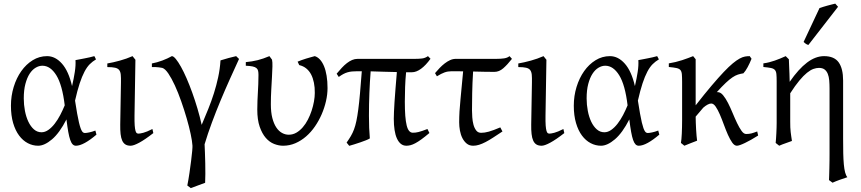

<svg xmlns="http://www.w3.org/2000/svg" viewBox="-20 -772 4650 1037"><path d="M204.1 -57.6Q223.1 -57.6 241.2 -70.3Q259.3 -83 275.4 -103.8Q291.5 -124.5 305.2 -150.6Q318.8 -176.8 329.6 -203.1Q316.4 -313.5 284.4 -365.2Q252.4 -417 209 -417Q190.4 -417 172.4 -406.2Q154.3 -395.5 140.1 -373.8Q126 -352.1 117.2 -318.8Q108.4 -285.6 108.4 -240.7Q108.4 -206.1 114.7 -173.1Q121.1 -140.1 133.3 -114.5Q145.5 -88.9 163.3 -73.2Q181.2 -57.6 204.1 -57.6ZM498.5 -451.2Q480 -440.4 464.8 -425.3Q449.7 -410.2 436.3 -384.8Q422.9 -359.4 410.4 -321.8Q397.9 -284.2 385.3 -228.5Q391.6 -187.5 396.7 -158.7Q401.9 -129.9 406.5 -110.6Q411.1 -91.3 415.3 -79.8Q419.4 -68.4 423.3 -62.7Q427.2 -57.1 431.2 -55.4Q435.1 -53.7 439 -53.7Q446.8 -53.7 462.2 -56.9Q477.5 -60.1 495.1 -66.9Q496.1 -62.5 497.6 -57.6Q499 -52.7 501 -44.9Q467.3 -16.1 439 -0.5Q410.6 15.1 390.1 15.1Q379.9 15.1 372.6 7.8Q365.2 0.5 359.4 -16.1Q353.5 -32.7 348.6 -60.1Q343.8 -87.4 338.9 -127Q301.8 -54.2 261 -19.5Q220.2 15.1 186 15.1Q156.7 15.1 130.1 1.2Q103.5 -12.7 83.3 -39.8Q63 -66.9 51 -107.4Q39.1 -147.9 39.1 -201.2Q39.1 -253.9 54 -302.5Q68.8 -351.1 95 -387.9Q121.1 -424.8 156.7 -446.8Q192.4 -468.8 234.4 -468.8Q278.8 -468.8 314.7 -428.2Q350.6 -387.7 369.1 -307.1L370.1 -311.5Q378.4 -347.2 384 -383.1Q389.6 -418.9 387.7 -447.3Q398.4 -449.2 411.1 -451.7Q423.8 -454.1 437.5 -456.8Q451.2 -459.5 464.4 -462.4Q477.5 -465.3 489.3 -468.8Q493.2 -463.4 494.6 -459Q496.1 -454.6 498.5 -451.2Z M808.1 -53.2Q763.2 -18.1 732.4 -1.5Q701.7 15.1 685.5 15.1Q668.5 15.1 657.5 8.3Q646.5 1.5 640.1 -12.5Q633.8 -26.4 631.3 -48.1Q628.9 -69.8 629.4 -99.1L633.3 -326.7Q633.8 -352.1 632.3 -368.2Q630.9 -384.3 623.8 -393.6Q616.7 -402.8 601.6 -406.2Q586.4 -409.7 559.6 -409.7V-429.2Q591.3 -434.6 627.4 -444.6Q663.6 -454.6 695.8 -468.8L711.4 -449.2L706.5 -147.9Q706.1 -114.3 707.5 -94.7Q709 -75.2 711.9 -65.2Q714.8 -55.2 719 -52.7Q723.1 -50.3 728.5 -50.3Q735.8 -50.3 754.2 -54.9Q772.5 -59.6 803.2 -75.2Z M1271 -453.6Q1247.1 -401.4 1221.4 -344.5Q1195.8 -287.6 1171.1 -228.5Q1146.5 -169.4 1124.3 -109.6Q1102.1 -49.8 1085 7.3Q1085.9 25.4 1086.9 52.7Q1087.9 80.1 1088.6 109.9Q1089.4 139.6 1089.1 167.7Q1088.9 195.8 1087.9 215.3Q1069.8 222.2 1048.1 230Q1026.4 237.8 1010.3 244.1Q1006.8 241.2 1002.7 238Q998.5 234.9 991.7 230Q998 198.2 1003.2 162.8Q1008.3 127.4 1012.2 96.7Q1016.1 65.9 1018.1 43.5Q1020 21 1019.5 14.6Q1018.1 -9.3 1009.8 -48.3Q1001.5 -87.4 988.3 -132.8Q975.1 -178.2 958.7 -224.9Q942.4 -271.5 924.6 -310.3Q906.7 -349.1 889.2 -375Q871.6 -400.9 856.4 -405.3Q848.1 -407.2 838.6 -408.2Q829.1 -409.2 820.6 -409.7Q812 -410.2 800.3 -409.7V-429.2Q828.6 -434.6 857.2 -445.3Q885.7 -456.1 908.2 -468.8Q917 -468.8 929.7 -453.4Q942.4 -438 957.3 -411.4Q972.2 -384.8 987.8 -348.9Q1003.4 -313 1018.3 -271.7Q1033.2 -230.5 1046.4 -186Q1059.6 -141.6 1069.3 -97.7Q1087.9 -141.6 1105 -183.8Q1122.1 -226.1 1135.5 -268.6Q1148.9 -311 1158.4 -355Q1168 -398.9 1170.9 -445.8Q1191.4 -452.1 1214.1 -458.5Q1236.8 -464.8 1255.4 -468.8Z M1749 -296.4Q1749 -262.2 1740.7 -225.8Q1732.4 -189.5 1717.5 -155Q1702.6 -120.6 1681.4 -89.6Q1660.2 -58.6 1633.5 -35.4Q1606.9 -12.2 1575.4 1.5Q1543.9 15.1 1508.8 15.1Q1485.4 15.1 1460.4 5.4Q1435.5 -4.4 1415.5 -27.3Q1395.5 -50.3 1382.6 -87.6Q1369.6 -125 1369.6 -180.2Q1369.6 -206.1 1370.6 -228.3Q1371.6 -250.5 1372.8 -272.5Q1374 -294.4 1375 -317.4Q1376 -340.3 1376 -367.2Q1376 -380.4 1374 -389.4Q1372.1 -398.4 1365 -404.3Q1357.9 -410.2 1344.5 -413.1Q1331.1 -416 1307.6 -417V-436.5Q1341.3 -439.5 1371.6 -447Q1401.9 -454.6 1435.1 -468.8L1449.2 -449.7Q1452.1 -437 1451.4 -413.1Q1450.7 -389.2 1449 -357.2Q1447.3 -325.2 1445.1 -287.1Q1442.9 -249 1442.9 -209Q1442.9 -165.5 1450.9 -134.5Q1459 -103.5 1472.4 -83.5Q1485.8 -63.5 1503.2 -54Q1520.5 -44.4 1539.6 -44.4Q1561.5 -44.4 1580.6 -55.4Q1599.6 -66.4 1615.2 -84.5Q1630.9 -102.5 1642.8 -125.7Q1654.8 -148.9 1663.1 -174.1Q1671.4 -199.2 1675.8 -224.1Q1680.2 -249 1680.2 -270Q1680.7 -299.8 1675.5 -325.2Q1670.4 -350.6 1660.2 -370.1Q1649.9 -389.6 1633.8 -402.6Q1617.7 -415.5 1596.2 -420.4L1587.4 -439Q1596.7 -442.9 1608.6 -447.3Q1620.6 -451.7 1633.5 -455.6Q1646.5 -459.5 1658.7 -462.9Q1670.9 -466.3 1680.2 -468.8Q1695.8 -463.9 1708.5 -450Q1721.2 -436 1730.2 -414.1Q1739.3 -392.1 1744.1 -362.5Q1749 -333 1749 -296.4Z M2299.3 -53.7Q2274.4 -32.7 2255.9 -19.3Q2237.3 -5.9 2222.9 1.7Q2208.5 9.3 2197 12.2Q2185.5 15.1 2174.8 15.1Q2157.7 15.1 2145 4.9Q2132.3 -5.4 2123.8 -24.2Q2115.2 -43 2111.1 -69.8Q2106.9 -96.7 2106.9 -130.4Q2106.9 -146 2107.9 -168.2Q2108.9 -190.4 2110.8 -221.2Q2112.8 -252 2116 -291.7Q2119.1 -331.5 2123.5 -382.8Q2088.9 -383.3 2055.4 -384.5Q2022 -385.7 1981.9 -386.7Q1977.5 -331.1 1975.1 -270Q1972.7 -209 1972.7 -146.5Q1972.7 -111.3 1973.9 -81.3Q1975.1 -51.3 1977.5 -24.4Q1970.7 -20 1956.8 -14.4Q1942.9 -8.8 1926.3 -3.2Q1909.7 2.4 1893.3 7.6Q1877 12.7 1866.2 15.6Q1864.7 13.7 1861.1 9.3Q1857.4 4.9 1855 1.7Q1852.5 -1.5 1852.1 -2Q1865.2 -20.5 1875 -37.1Q1884.8 -53.7 1892.1 -73.2Q1899.4 -92.8 1904.8 -118.4Q1910.2 -144 1915 -180.4Q1919.9 -216.8 1924.3 -267.3Q1928.7 -317.9 1934.1 -387.2H1909.2Q1893.6 -387.2 1881.3 -386Q1869.1 -384.8 1857.7 -381.6Q1846.2 -378.4 1834.7 -372.3Q1823.2 -366.2 1809.6 -356.4L1798.3 -374Q1812.5 -391.1 1826.2 -405.8Q1839.8 -420.4 1853.8 -431.2Q1867.7 -441.9 1881.8 -448Q1896 -454.1 1911.6 -454.1H2220.7Q2241.2 -454.1 2258.8 -456.1Q2276.4 -458 2291.5 -468.8L2305.2 -454.6Q2279.8 -419.4 2254.2 -400.6Q2228.5 -381.8 2205.1 -381.8H2173.3Q2169.4 -342.3 2168 -301.8Q2166.5 -261.2 2166.5 -223.1Q2166.5 -178.7 2168.9 -147Q2171.4 -115.2 2176.5 -94.7Q2181.6 -74.2 2189.9 -64.7Q2198.2 -55.2 2209.5 -55.2Q2216.8 -55.2 2223.9 -55.9Q2231 -56.6 2239.7 -58.8Q2248.5 -61 2260.3 -64.9Q2272 -68.8 2288.6 -75.2Z M2693.8 -62Q2666 -43.5 2643.8 -29.1Q2621.6 -14.6 2602.8 -4.9Q2584 4.9 2567.6 10Q2551.3 15.1 2535.6 15.1Q2515.1 15.1 2501 3.7Q2486.8 -7.8 2477.5 -25.9Q2468.3 -43.9 2464.1 -66.7Q2460 -89.4 2460 -111.3Q2460 -167.5 2467.3 -237.5Q2474.6 -307.6 2481.4 -386.7Q2469.2 -386.7 2458.5 -387Q2447.8 -387.2 2439 -387.2H2418.9Q2398.9 -387.2 2381.6 -381.1Q2364.3 -375 2339.8 -359.9L2329.6 -377Q2341.3 -391.1 2354.5 -404.8Q2367.7 -418.5 2381.8 -429.4Q2396 -440.4 2411.1 -447.3Q2426.3 -454.1 2441.9 -454.1H2660.6Q2685.1 -454.1 2702.9 -456.8Q2720.7 -459.5 2731.9 -468.8L2745.1 -454.1Q2720.2 -422.4 2698 -403.1Q2675.8 -383.8 2650.4 -383.8Q2629.4 -383.8 2598.4 -384.3Q2567.4 -384.8 2535.2 -385.7Q2531.2 -321.3 2530.3 -269Q2529.3 -216.8 2529.3 -175.3Q2529.3 -159.7 2530.8 -138.7Q2532.2 -117.7 2537.1 -99.1Q2542 -80.6 2551.8 -67.6Q2561.5 -54.7 2578.6 -54.7Q2587.9 -54.7 2597.9 -56.2Q2607.9 -57.6 2620.1 -61Q2632.3 -64.5 2647.5 -70.1Q2662.6 -75.7 2682.1 -84Z M3027.8 -53.2Q2982.9 -18.1 2952.1 -1.5Q2921.4 15.1 2905.3 15.1Q2888.2 15.1 2877.2 8.3Q2866.2 1.5 2859.9 -12.5Q2853.5 -26.4 2851.1 -48.1Q2848.6 -69.8 2849.1 -99.1L2853 -326.7Q2853.5 -352.1 2852.1 -368.2Q2850.6 -384.3 2843.5 -393.6Q2836.4 -402.8 2821.3 -406.2Q2806.2 -409.7 2779.3 -409.7V-429.2Q2811 -434.6 2847.2 -444.6Q2883.3 -454.6 2915.5 -468.8L2931.2 -449.2L2926.3 -147.9Q2925.8 -114.3 2927.2 -94.7Q2928.7 -75.2 2931.6 -65.2Q2934.6 -55.2 2938.7 -52.7Q2942.9 -50.3 2948.2 -50.3Q2955.6 -50.3 2973.9 -54.9Q2992.2 -59.6 3022.9 -75.2Z M3244.1 -57.6Q3263.2 -57.6 3281.2 -70.3Q3299.3 -83 3315.4 -103.8Q3331.5 -124.5 3345.2 -150.6Q3358.9 -176.8 3369.6 -203.1Q3356.4 -313.5 3324.5 -365.2Q3292.5 -417 3249 -417Q3230.5 -417 3212.4 -406.2Q3194.3 -395.5 3180.2 -373.8Q3166 -352.1 3157.2 -318.8Q3148.4 -285.6 3148.4 -240.7Q3148.4 -206.1 3154.8 -173.1Q3161.1 -140.1 3173.3 -114.5Q3185.5 -88.9 3203.4 -73.2Q3221.2 -57.6 3244.1 -57.6ZM3538.6 -451.2Q3520 -440.4 3504.9 -425.3Q3489.7 -410.2 3476.3 -384.8Q3462.9 -359.4 3450.4 -321.8Q3438 -284.2 3425.3 -228.5Q3431.6 -187.5 3436.8 -158.7Q3441.9 -129.9 3446.5 -110.6Q3451.2 -91.3 3455.3 -79.8Q3459.5 -68.4 3463.4 -62.7Q3467.3 -57.1 3471.2 -55.4Q3475.1 -53.7 3479 -53.7Q3486.8 -53.7 3502.2 -56.9Q3517.6 -60.1 3535.2 -66.9Q3536.1 -62.5 3537.6 -57.6Q3539.1 -52.7 3541 -44.9Q3507.3 -16.1 3479 -0.5Q3450.7 15.1 3430.2 15.1Q3419.9 15.1 3412.6 7.8Q3405.3 0.5 3399.4 -16.1Q3393.6 -32.7 3388.7 -60.1Q3383.8 -87.4 3378.9 -127Q3341.8 -54.2 3301 -19.5Q3260.3 15.1 3226.1 15.1Q3196.8 15.1 3170.2 1.2Q3143.6 -12.7 3123.3 -39.8Q3103 -66.9 3091.1 -107.4Q3079.1 -147.9 3079.1 -201.2Q3079.1 -253.9 3094 -302.5Q3108.9 -351.1 3135 -387.9Q3161.1 -424.8 3196.8 -446.8Q3232.4 -468.8 3274.4 -468.8Q3318.8 -468.8 3354.7 -428.2Q3390.6 -387.7 3409.2 -307.1L3410.2 -311.5Q3418.5 -347.2 3424.1 -383.1Q3429.7 -418.9 3427.7 -447.3Q3438.5 -449.2 3451.2 -451.7Q3463.9 -454.1 3477.5 -456.8Q3491.2 -459.5 3504.4 -462.4Q3517.6 -465.3 3529.3 -468.8Q3533.2 -463.4 3534.7 -459Q3536.1 -454.6 3538.6 -451.2Z M4074.7 -40Q4054.7 -27.3 4036.9 -17.3Q4019 -7.3 4003.9 0Q3988.8 7.3 3977.5 11.2Q3966.3 15.1 3960 15.1Q3946.8 15.1 3934.8 -1.7Q3922.9 -18.6 3911.6 -43.9Q3900.4 -69.3 3889.6 -98.9Q3878.9 -128.4 3867.9 -153.8Q3856.9 -179.2 3845.5 -196Q3834 -212.9 3821.3 -212.9Q3812.5 -212.9 3801.3 -206.8Q3790 -200.7 3778.3 -190.4Q3759.3 -167.5 3737.3 -142.1Q3737.3 -127.9 3738 -109.6Q3738.8 -91.3 3739.7 -72.8Q3740.7 -54.2 3742.2 -38.1Q3743.7 -22 3745.1 -12.2Q3738.8 -9.8 3730 -6.3Q3721.2 -2.9 3711.7 0.7Q3702.1 4.4 3692.9 8.3Q3683.6 12.2 3676.3 15.1L3657.7 0Q3659.2 -7.8 3660.4 -20.8Q3661.6 -33.7 3662.4 -49.8Q3663.1 -65.9 3663.6 -84.7Q3664.1 -103.5 3664.1 -123V-328.6Q3664.1 -355.5 3662.8 -370.6Q3661.6 -385.7 3655 -393.6Q3648.4 -401.4 3633.8 -404.5Q3619.1 -407.7 3592.3 -410.2V-429.7Q3610.4 -432.6 3628.7 -437Q3647 -441.4 3664.1 -447Q3681.2 -452.6 3696.3 -458.3Q3711.4 -463.9 3723.6 -468.8L3737.3 -452.1V-203.1Q3786.1 -265.6 3823.5 -309.6Q3860.8 -353.5 3888.9 -383.1Q3917 -412.6 3937.7 -429.7Q3958.5 -446.8 3974.6 -455.6Q3990.7 -464.4 4003.7 -466.6Q4016.6 -468.8 4029.3 -468.8Q4029.8 -468.3 4032 -464.8Q4034.2 -461.4 4036.9 -457.8Q4039.6 -454.1 4039.1 -454.6Q4029.3 -430.2 4017.8 -408.9Q4006.3 -387.7 3995.1 -376Q3979 -373.5 3965.3 -369.1Q3951.7 -364.7 3935.8 -354Q3919.9 -343.3 3899.9 -324.5Q3879.9 -305.7 3851.6 -274.4H3856Q3871.6 -274.4 3885.5 -257.6Q3899.4 -240.7 3912.1 -215.8Q3924.8 -190.9 3937 -161.4Q3949.2 -131.8 3961.2 -106.9Q3973.1 -82 3985.1 -65.2Q3997.1 -48.3 4009.8 -48.3Q4018.1 -48.3 4024.9 -49.1Q4031.7 -49.8 4038.6 -51.5Q4045.4 -53.2 4052.7 -55.9Q4060.1 -58.6 4069.8 -62Q4070.8 -56.6 4072.3 -50.8Q4073.7 -44.9 4074.7 -40Z M4430.7 -468.8Q4485.8 -468.8 4509.8 -435.1Q4533.7 -401.4 4533.7 -336.9V-23.9Q4533.7 21 4534.4 55.7Q4535.2 90.3 4537.6 116Q4540 141.6 4544.4 158.7Q4548.8 175.8 4556.6 185.1Q4535.6 191.9 4514.6 199.5Q4493.7 207 4476.6 214.8L4457.5 200.7Q4458 190.9 4458.5 173.1Q4459 155.3 4459.5 134.8Q4460 114.3 4460.2 94Q4460.4 73.7 4460.4 59.6V-293Q4460.4 -316.9 4458.7 -337.4Q4457 -357.9 4450.9 -373Q4444.8 -388.2 4433.6 -396.7Q4422.4 -405.3 4403.3 -405.3Q4389.2 -405.3 4373.3 -399.7Q4357.4 -394 4338.6 -378.9Q4319.8 -363.8 4297.4 -336.9Q4274.9 -310.1 4248 -268.1V-115.2Q4248 -98.1 4248.5 -84.5Q4249 -70.8 4250.5 -58.6Q4252 -46.4 4253.7 -34.7Q4255.4 -22.9 4257.3 -10.7Q4240.7 -4.4 4223.4 1.5Q4206.1 7.3 4188.5 15.1L4169.4 0Q4170.4 -9.8 4171.4 -23.7Q4172.4 -37.6 4173.1 -52.5Q4173.8 -67.4 4174.3 -81.8Q4174.8 -96.2 4174.8 -107.4V-332.5Q4174.8 -357.9 4173.3 -372.3Q4171.9 -386.7 4165 -394.3Q4158.2 -401.9 4143.8 -404.8Q4129.4 -407.7 4103 -410.2V-429.7Q4120.6 -432.1 4135.5 -436Q4150.4 -439.9 4164.6 -444.8Q4178.7 -449.7 4193.1 -455.6Q4207.5 -461.4 4223.6 -468.8L4240.7 -451.7Q4240.7 -450.7 4241.2 -439Q4241.7 -427.2 4242.4 -408.9Q4243.2 -390.6 4243.9 -373Q4244.6 -355.5 4245.1 -330.1Q4293 -399.4 4338.9 -434.1Q4384.8 -468.8 4430.7 -468.8ZM4346.2 -529.3Q4342.3 -530.3 4339.4 -531.5Q4336.4 -532.7 4333.5 -534.7Q4330.6 -536.6 4327.6 -539.1Q4324.7 -541.5 4320.3 -545.4L4406.2 -728.5Q4414.1 -731.4 4424.8 -734.6Q4435.5 -737.8 4447.3 -741.2Q4459 -744.6 4470.5 -747.3Q4481.9 -750 4491.2 -752.4L4506.3 -735.4Z"/></svg>

Font: Akkhara
Style: Regular
Weight: 400
Designer: J. Victor Gaultney
Version: Version 1.00 June 13, 2006, initial release